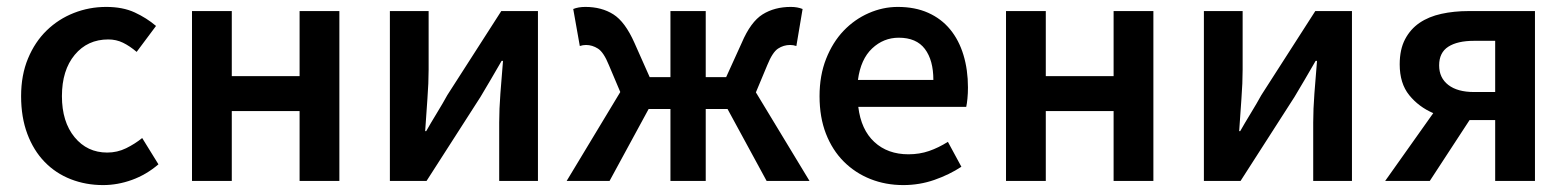

<svg xmlns="http://www.w3.org/2000/svg" viewBox="-20 -523 4531 555"><path d="M278 12Q228 12 184.5 -5Q141 -22 109 -55Q77 -88 59 -136Q41 -184 41 -245Q41 -306 61 -354Q81 -402 115 -435Q149 -468 193.5 -485.5Q238 -503 287 -503Q335 -503 369.5 -487Q404 -471 431 -448L375 -373Q355 -390 335.5 -399.5Q316 -409 293 -409Q233 -409 196 -364.5Q159 -320 159 -245Q159 -171 195.5 -126.5Q232 -82 290 -82Q319 -82 344.5 -94.5Q370 -107 391 -124L438 -48Q403 -18 361.5 -3Q320 12 278 12Z M535 0V-491H650V-303H846V-491H961V0H846V-202H650V0Z M1107 0V-491H1219V-322Q1219 -284 1215.5 -237.5Q1212 -191 1209 -144H1212Q1225 -167 1243 -196.5Q1261 -226 1273 -248L1429 -491H1535V0H1423V-169Q1423 -207 1426.5 -253.5Q1430 -300 1434 -347H1430Q1417 -324 1399.5 -294.5Q1382 -265 1369 -243L1213 0Z M1618 0 1773 -257 1740 -335Q1725 -372 1708.5 -382.5Q1692 -393 1674 -393Q1665 -393 1656 -390L1637 -497Q1652 -503 1672 -503Q1719 -503 1753 -481.5Q1787 -460 1814 -399L1858 -300H1918V-491H2020V-300H2079L2124 -399Q2150 -460 2184.5 -481.5Q2219 -503 2266 -503Q2285 -503 2300 -497L2282 -390Q2273 -393 2264 -393Q2245 -393 2229 -382.5Q2213 -372 2198 -335L2165 -256L2320 0H2196L2083 -208H2020V0H1918V-208H1855L1742 0Z M2591 12Q2540 12 2496 -5.5Q2452 -23 2419 -56Q2386 -89 2367.5 -136.5Q2349 -184 2349 -245Q2349 -305 2368 -353Q2387 -401 2418.5 -434Q2450 -467 2491 -485Q2532 -503 2575 -503Q2625 -503 2663 -486Q2701 -469 2726.5 -438Q2752 -407 2765 -364Q2778 -321 2778 -270Q2778 -253 2776.5 -238Q2775 -223 2773 -214H2461Q2469 -148 2507.5 -112.5Q2546 -77 2606 -77Q2638 -77 2665.5 -86.5Q2693 -96 2720 -113L2759 -41Q2724 -18 2681 -3Q2638 12 2591 12ZM2460 -292H2678Q2678 -349 2653.5 -381.5Q2629 -414 2578 -414Q2534 -414 2501 -383Q2468 -352 2460 -292Z M2888 0V-491H3003V-303H3199V-491H3314V0H3199V-202H3003V0Z M3460 0V-491H3572V-322Q3572 -284 3568.5 -237.5Q3565 -191 3562 -144H3565Q3578 -167 3596 -196.5Q3614 -226 3626 -248L3782 -491H3888V0H3776V-169Q3776 -207 3779.5 -253.5Q3783 -300 3787 -347H3783Q3770 -324 3752.5 -294.5Q3735 -265 3722 -243L3566 0Z M4302 0V-176H4230H4228L4113 0H3984L4123 -196Q4081 -214 4053.5 -248Q4026 -282 4026 -337Q4026 -380 4041.5 -409.5Q4057 -439 4083.5 -457Q4110 -475 4146.5 -483Q4183 -491 4225 -491H4417V0ZM4241 -257H4302V-405H4241Q4193 -405 4166.5 -388Q4140 -371 4140 -334Q4140 -298 4166.5 -277.5Q4193 -257 4241 -257Z"/></svg>

Font: CV Source Sans Light
Style: Bold
Weight: 600
Designer: Paul D. Hunt
Foundry: Adobe Systems Incorporated
Version: Version 3.001